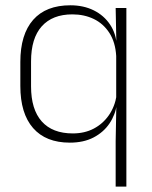

<svg xmlns="http://www.w3.org/2000/svg" viewBox="-20 -516 562 708"><path d="M237.5 10Q149 10 102 -43.8Q55 -97.5 55 -199V-287.5Q55 -389 102.2 -442.8Q149.5 -496.5 239.5 -496.5Q288 -496.5 325.8 -477.8Q363.5 -459 386 -425.2Q408.5 -391.5 411 -345.5H424L408.5 -309.5Q405.5 -360.5 383.2 -394.8Q361 -429 325.8 -446Q290.5 -463 247 -463Q173.5 -463 134 -419Q94.5 -375 94.5 -289.5V-197.5Q94.5 -112.5 134 -68.2Q173.5 -24 248.5 -24Q292 -24 325.8 -41.8Q359.5 -59.5 381.5 -91.2Q403.5 -123 410 -164.5L422.5 -132.5H411Q405.5 -93 383.8 -60.8Q362 -28.5 325.2 -9.2Q288.5 10 237.5 10ZM446 172H406.5V4.5L409 -130.5L408.5 -139V-346L409 -361L406.5 -486.5H446Z"/></svg>

Font: Anek Malayalam Medium ExtraLight
Style: Regular
Weight: 250
Version: Version 1.003